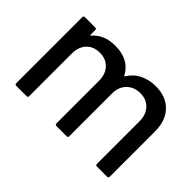

<svg xmlns="http://www.w3.org/2000/svg" viewBox="-90 -761 1006 1006"><g transform="rotate(45 413.0 -258.0)"><path d="M763 -344V-10Q763 0 753 0H678Q668 0 668 -10V-324Q668 -374 640.5 -403.5Q613 -433 567 -433Q521 -433 492 -404Q463 -375 463 -326V-10Q463 0 453 0H378Q368 0 368 -10V-324Q368 -374 340.5 -403.5Q313 -433 267 -433Q221 -433 193.5 -404Q166 -375 166 -326V-10Q166 0 156 0H80Q70 0 70 -10V-499Q70 -509 80 -509H156Q166 -509 166 -499V-465Q166 -463 167.5 -462Q169 -461 171 -463Q215 -516 299 -516Q350 -516 386 -496.5Q422 -477 442 -439Q445 -435 448 -439Q472 -478 511.5 -497Q551 -516 599 -516Q675 -516 719 -470.5Q763 -425 763 -344Z"/></g></svg>

Font: Amber EN Medium
Style: Regular
Weight: 500
Designer: Jeremy Tribby
Foundry: Tribby Type Co.
Version: Version 1.403 November 24, 2021